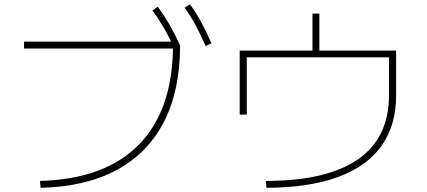

<svg xmlns="http://www.w3.org/2000/svg" viewBox="-20 -875 2040 918"><path d="M171 -10Q482 -18 644.5 -184Q807 -350 807 -659L824 -643H95V-676H826L841 -658Q841 -443 764 -293Q687 -143 538.5 -62.5Q390 18 174 23ZM813 -644Q787 -701 762 -744Q737 -787 709 -825L734 -843Q766 -800 791.5 -755.5Q817 -711 841 -658ZM963 -655Q938 -712 914.5 -755.5Q891 -799 863 -838L888 -855Q919 -812 943.5 -766.5Q968 -721 991 -668Z M1251 -10Q1398 -10 1508 -36Q1618 -62 1692 -113.5Q1766 -165 1803 -242Q1840 -319 1840 -420V-601H1160V-327H1126V-633H1474V-810H1507V-633H1874V-420Q1874 -276 1804 -177.5Q1734 -79 1596 -28.5Q1458 22 1254 23Z"/></svg>

Font: M PLUS 2 Thin ExtraLight
Style: Regular
Weight: 250
Version: Version 1.001